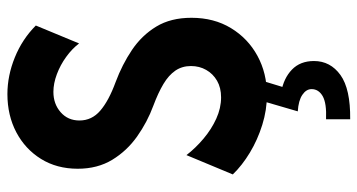

<svg xmlns="http://www.w3.org/2000/svg" viewBox="-254 -514 1011 544"><g transform="rotate(-90 252.0 -242.5)"><path d="M254.9 7.8Q211.9 7.8 169.7 -5.4Q127.4 -18.6 91.1 -40.5Q54.7 -62.5 29.3 -88.9L84 -220.2Q104 -194.3 130.6 -171.9Q157.2 -149.4 187.3 -135.7Q217.3 -122.1 247.6 -122.1Q274.9 -122.1 294.7 -133.5Q314.5 -145 325.4 -164.3Q336.4 -183.6 336.4 -207.5Q336.4 -232.4 323.5 -251.5Q310.5 -270.5 285.6 -285.4Q260.7 -300.3 224.1 -314Q177.7 -331.1 137 -359.9Q96.2 -388.7 70.8 -430.4Q45.4 -472.2 45.4 -528.3Q45.4 -587.4 73.2 -632.3Q101.1 -677.2 148.9 -702.4Q196.8 -727.5 256.8 -727.5Q309.1 -727.5 360.8 -706.5Q412.6 -685.5 451.2 -647L400.4 -524.4Q385.3 -544.4 362.3 -561Q339.4 -577.6 313.2 -587.4Q287.1 -597.2 263.2 -597.2Q229 -597.2 205.6 -576.7Q182.1 -556.2 182.1 -523.4Q182.1 -488.3 210 -464.4Q237.8 -440.4 291 -420.9Q340.8 -402.3 382.1 -374.5Q423.3 -346.7 448.2 -305.7Q473.1 -264.6 473.1 -206.1Q473.1 -142.1 443.8 -94Q414.6 -45.9 365.2 -19Q315.9 7.8 254.9 7.8ZM185.5 243.7V175.3Q231 177.2 251 165.8Q271 154.3 271 134.3Q271 119.1 254.9 108.2Q238.8 97.2 208 95.2L235.8 0H293L268.6 80.1L262.7 48.3Q301.8 55.2 326.2 78.6Q350.6 102.1 350.6 141.1Q350.6 187.5 311 216.1Q271.5 244.6 185.5 243.7Z"/></g></svg>

Font: Reddit Sans Condensed
Style: Bold
Weight: 700
Designer: Stephen Hutchings
Foundry: Reddit
Version: Version 1.014